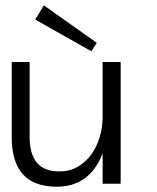

<svg xmlns="http://www.w3.org/2000/svg" viewBox="-20 -687 586 718"><path d="M23.9 -455.1H90.8V-173.8Q90.8 -112.8 117.4 -79.3Q144 -45.9 203.1 -45.9Q240.2 -45.9 270 -63Q299.8 -80.1 320.8 -108.6Q341.8 -137.2 352.8 -174.1Q363.8 -210.9 363.8 -251V-455.1H431.2V0H363.8V-113.8Q315.9 11.2 191.9 11.2Q23.9 11.2 23.9 -173.8ZM341.8 -526.9 321.8 -495.1 111.8 -613.8 144 -667Z"/></svg>

Font: Anonymous Pro
Style: Regular
Weight: 400
Monospace: yes
Designer: Mark Simonson
Version: Version 1.002